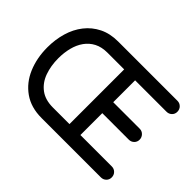

<svg xmlns="http://www.w3.org/2000/svg" viewBox="-133 -970 1241 1241"><g transform="rotate(45 487.5 -350.0)"><path d="M882 -100Q903 -100 917.5 -85.5Q932 -71 932 -49Q932 -28 917.5 -14Q903 0 882 0H340Q243 0 176.5 -47Q110 -94 76.5 -173.5Q43 -253 43 -350Q43 -421 61.5 -484.5Q80 -548 118 -596.5Q156 -645 211.5 -672.5Q267 -700 340 -700H882Q903 -700 917.5 -685.5Q932 -671 932 -649Q932 -628 917.5 -614Q903 -600 882 -600H586L595 -617V-386L585 -400H837Q858 -400 872.5 -385Q887 -370 887 -349Q887 -328 872.5 -314Q858 -300 837 -300H585L595 -316V-92L589 -100ZM508 -100 495 -86V-615L506 -600H343Q290 -600 252.5 -580.5Q215 -561 190.5 -526.5Q166 -492 154.5 -446.5Q143 -401 143 -350Q143 -281 163.5 -224Q184 -167 228.5 -133.5Q273 -100 343 -100Z"/></g></svg>

Font: Quicksand Light SemiBold
Style: Regular
Weight: 600
Version: Version 3.004